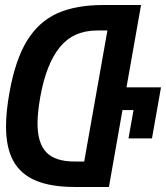

<svg xmlns="http://www.w3.org/2000/svg" viewBox="-20 -745 662 765"><path d="M4 -241Q4 -300 17.5 -375Q40.5 -505.5 87.2 -582Q134 -658.5 208 -691.8Q282 -725 391.5 -725H542L484 -397H621.5L605.5 -306.5L585.5 -193.5H492L512 -306.5H468L414 0H278.5Q183 0 122.5 -25.5Q62 -51 33 -104Q4 -157 4 -241ZM315.5 -101.5 408 -623.5H367Q272.5 -623.5 218.2 -556.8Q164 -490 140.5 -359Q129.5 -296 129.5 -253.5Q129.5 -175 164.5 -138.2Q199.5 -101.5 277 -101.5Z"/></svg>

Font: JuliaMono SemiBoldItalic
Style: Regular
Weight: 600
Italic angle: -9°
Monospace: yes
Designer: cormullion
Foundry: corm
Version: Version 0.049; ttfautohint (v1.8.4)